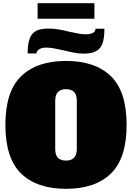

<svg xmlns="http://www.w3.org/2000/svg" viewBox="-20 -1176 832 1210"><path d="M14 -389Q14 -600 113.5 -696Q213 -792 396 -792Q579 -792 678.5 -696Q778 -600 778 -389Q778 -178 678.5 -82Q579 14 396 14Q213 14 113.5 -82Q14 -178 14 -389ZM464 -238V-540Q464 -578 447 -596Q430 -614 396 -614Q362 -614 345 -596Q328 -578 328 -540V-238Q328 -199 345 -181.5Q362 -164 396 -164Q430 -164 447 -182Q464 -200 464 -238ZM384 -858Q342 -867 318 -871.5Q294 -876 270 -876Q244 -876 227 -865.5Q210 -855 210 -839H154Q154 -923 181.5 -959.5Q209 -996 284 -996Q317 -996 347 -991Q377 -986 417 -976Q455 -968 477 -964Q499 -960 522 -960Q550 -960 566 -969Q582 -978 582 -995H638Q638 -939 627 -905.5Q616 -872 588 -855Q560 -838 508 -838Q481 -838 452.5 -843Q424 -848 384 -858ZM217 -1058V-1156H575V-1058Z"/></svg>

Font: Alfa Slab One
Style: Regular
Weight: 400
Designer: JM Sole
Foundry: JM Sole
Version: Version 2.000